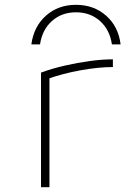

<svg xmlns="http://www.w3.org/2000/svg" viewBox="-20 -776 540 796"><path d="M295 -756Q369 -756 420 -711Q471 -666 480 -592H444Q435 -653 394.5 -689Q354 -725 295 -725Q236 -725 195.5 -689Q155 -653 146 -592H110Q120 -666 170.5 -711Q221 -756 295 -756ZM150 -475Q196 -492 248.5 -504Q301 -516 352.5 -523Q404 -530 448 -530V-498Q388 -498 313.5 -484.5Q239 -471 175 -448L185 -466V0H150Z"/></svg>

Font: M PLUS 1 Code ExtraLight
Style: Regular
Weight: 250
Designer: Coji Morishita
Foundry: UNDERFOREST DESIGN
Version: Version 1.002